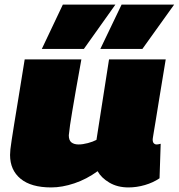

<svg xmlns="http://www.w3.org/2000/svg" viewBox="-20 -810 782 840"><path d="M204 10Q116 10 70 -28Q24 -66 24 -132Q24 -143 25.5 -157Q27 -171 31 -197Q35 -223 42 -267Q49 -311 60.5 -380Q72 -449 88 -550H336Q321 -468 311.5 -413Q302 -358 296 -322.5Q290 -287 286.5 -263Q283 -239 281 -218Q281 -196 292.5 -187Q304 -178 324 -178Q342 -178 364.5 -184Q387 -190 402 -198L457 -550H705Q688 -448 677.5 -383Q667 -318 661 -281Q655 -244 652 -227Q649 -210 648.5 -205Q648 -200 648 -199Q648 -188 653 -183Q658 -178 665 -178Q667 -178 671.5 -178.5Q676 -179 683 -181L678 -30Q650 -11 614 -0.5Q578 10 542 10Q494 10 458.5 -11Q423 -32 407 -61Q359 -26 305.5 -8Q252 10 204 10ZM419 -596 512 -790H742L603 -596ZM163 -596 255 -790H485L347 -596Z"/></svg>

Font: Georama Expanded Black
Style: Italic
Weight: 900
Width: 7
Italic angle: -9°
Designer: Jean-Baptiste Levee
Foundry: Production Type
Version: Version 1.000